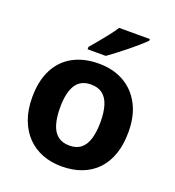

<svg xmlns="http://www.w3.org/2000/svg" viewBox="-139 -875 904 994"><g transform="rotate(20 312.5 -378.0)"><path d="M577.2 -274.5Q577.2 -206.3 558.8 -153.2Q540.4 -100.2 505.8 -63.9Q471.1 -27.6 421.9 -8.8Q372.6 10 310.8 10Q253.5 10 205.1 -8.8Q156.8 -27.6 121.6 -63.9Q86.5 -100.2 66.8 -153.2Q47.1 -206.3 47.1 -274.5Q47.1 -365.3 79.2 -428Q111.3 -490.8 171 -523.6Q230.7 -556.4 313.8 -556.4Q391 -556.4 450.2 -523.6Q509.4 -490.8 543.3 -428Q577.2 -365.3 577.2 -274.5ZM200.9 -274.5Q200.9 -221.3 212.2 -183Q223.5 -144.7 248.5 -124.9Q273.4 -105.1 312.8 -105.1Q352.1 -105.1 376.4 -124.9Q400.8 -144.7 412.1 -183Q423.4 -221.3 423.4 -274.5Q423.4 -328.1 411.9 -365.2Q400.4 -402.3 375.9 -421.6Q351.5 -440.9 311.8 -440.9Q253.6 -440.9 227.2 -397.9Q200.9 -354.8 200.9 -274.5ZM516.3 -756Q501.8 -742 478.7 -721.7Q455.6 -701.4 428.7 -679.9Q401.8 -658.4 376.4 -638.9Q351 -619.4 331.8 -606H231.7V-619.2Q247.9 -638.2 269.4 -663.9Q290.8 -689.6 312.1 -716.8Q333.4 -744 347.4 -766H516.3Z"/></g></svg>

Font: Noto Sans Khmer UI
Style: Regular
Weight: 400
Designer: Danh Hong and the Monotype Design Team
Foundry: Monotype Imaging Inc.
Version: Version 2.002